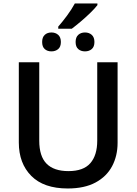

<svg xmlns="http://www.w3.org/2000/svg" viewBox="-20 -1071 783 1101"><path d="M654.3 -713.9V-252Q654.3 -177.2 622.8 -117.9Q591.3 -58.6 527.8 -24.4Q464.4 9.8 368.2 9.8Q231 9.8 159.4 -62.3Q87.9 -134.3 87.9 -253.9V-713.9H205.1V-264.2Q205.1 -174.8 247.1 -132.3Q289.1 -89.8 372.6 -89.8Q458.5 -89.8 498 -135.3Q537.6 -180.7 537.6 -264.6V-713.9ZM314 -906.2V-918.5Q338.4 -946.3 364.7 -981.9Q391.1 -1017.6 409.2 -1051.3H538.6V-1041.5Q523.4 -1022 497.8 -997.1Q472.2 -972.2 443.6 -948Q415 -923.8 391.6 -906.2ZM274.9 -776.4Q251.5 -776.4 236.6 -789.6Q221.7 -802.7 221.7 -830.1Q221.7 -857.4 236.6 -871.1Q251.5 -884.8 274.9 -884.8Q298.3 -884.8 313.7 -871.1Q329.1 -857.4 329.1 -830.1Q329.1 -802.7 313.7 -789.6Q298.3 -776.4 274.9 -776.4ZM467.3 -776.4Q443.8 -776.4 428.7 -789.6Q413.6 -802.7 413.6 -830.1Q413.6 -857.4 428.7 -871.1Q443.8 -884.8 467.3 -884.8Q490.7 -884.8 506.1 -871.1Q521.5 -857.4 521.5 -830.1Q521.5 -802.7 506.1 -789.6Q490.7 -776.4 467.3 -776.4Z"/></svg>

Font: Open Sans SemiBold
Style: Regular
Weight: 600
Designer: Monotype Design Team
Foundry: Monotype Imaging Inc.
Version: Version 3.003; ttfautohint (v1.8.4)